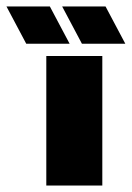

<svg xmlns="http://www.w3.org/2000/svg" viewBox="-119 -573 407 593"><path d="M24 0V-400H197V0ZM96 -438H-38L-99 -553H35ZM268 -438H134L73 -553H207Z"/></svg>

Font: Tac One
Style: Regular
Weight: 400
Designer: Oluseyi Olusanya, David Udoh, Eyiyemi Adegbite, Mirko Velimirović
Version: Version 1.003; ttfautohint (v1.8.4.7-5d5b)